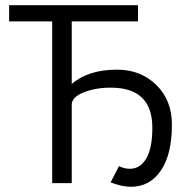

<svg xmlns="http://www.w3.org/2000/svg" viewBox="-20 -702 724 736"><path d="M482 14Q447 14 404 -3L436 -65Q457 -55 478 -55Q518 -55 541 -95Q564 -135 564 -212Q564 -366 405 -366Q345 -366 300 -347.5Q255 -329 255 -301V0H180V-620H15V-682H509V-620H255V-380Q318 -435 429 -435Q519 -435 579 -376.5Q639 -318 639 -224Q639 -110 596.5 -48Q554 14 482 14Z"/></svg>

Font: Didact Gothic
Style: Regular
Weight: 400
Designer: Daniel Johnson
Foundry: Daniel Johnson
Version: Version 2.101;PS 002.101;hotconv 1.0.88;makeotf.lib2.5.64775